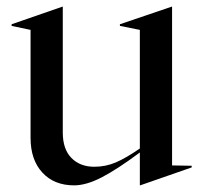

<svg xmlns="http://www.w3.org/2000/svg" viewBox="-20 -543 612 578"><path d="M72 -128V-453L15 -465V-470L168 -523H169V-144Q169 -94 195 -67.5Q221 -41 264 -41Q298 -41 328.5 -54Q359 -67 401 -96V-453L341 -465V-470L497 -523H498V-45L557 -44V-39L402 15H401V-84Q334 -34 287 -9.5Q240 15 203 15Q143 15 107.5 -23.5Q72 -62 72 -128Z"/></svg>

Font: Nyght Serif
Style: Regular
Weight: 400
Designer: Maksym Kobuzan
Version: Version 0.410